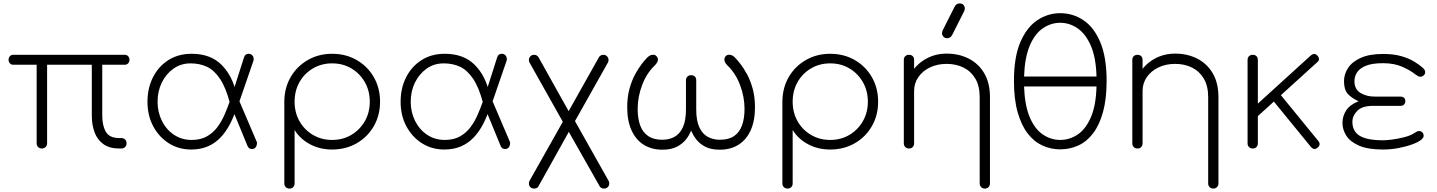

<svg xmlns="http://www.w3.org/2000/svg" viewBox="-20 -867 8391 1121"><path d="M224 0Q211 0 202.5 -8.5Q194 -17 194 -30V-489H57Q45 -489 37.5 -497.5Q30 -506 30 -518Q30 -530 37.5 -538.5Q45 -547 57 -547H709Q721 -547 728.5 -538.5Q736 -530 736 -518Q736 -506 728.5 -497.5Q721 -489 709 -489H577V-192Q577 -134 598 -97.5Q619 -61 676 -61H688Q702 -61 710.5 -52.5Q719 -44 719 -30Q719 -17 710.5 -8.5Q702 0 688 0H675Q620 0 584.5 -25Q549 -50 532.5 -93.5Q516 -137 516 -192V-489H255V-30Q255 -17 246 -8.5Q237 0 224 0Z M1096 6Q1024 6 966.5 -30Q909 -66 875 -129Q841 -192 841 -273Q841 -352 873 -415.5Q905 -479 963 -516Q1021 -553 1099 -553Q1209 -553 1273.5 -488.5Q1338 -424 1360 -319L1323 -263Q1299 -355 1265 -406Q1231 -457 1188.5 -477Q1146 -497 1093 -497Q1036 -497 992.5 -466Q949 -435 924.5 -384.5Q900 -334 900 -273Q900 -212 925.5 -161Q951 -110 996 -80Q1041 -50 1099 -50Q1151 -50 1187.5 -70.5Q1224 -91 1249 -124.5Q1274 -158 1291 -197.5Q1308 -237 1322 -276L1364 -246Q1347 -189 1323 -143Q1299 -97 1267 -63.5Q1235 -30 1192.5 -12Q1150 6 1096 6ZM1454 3Q1433 5 1425 -15L1321 -268L1368 -299L1479 -39Q1481 -36 1480.5 -34Q1480 -32 1480 -30Q1480 -17 1473 -7.5Q1466 2 1454 3ZM1368 -246 1322 -273 1405 -533Q1408 -543 1415 -548Q1422 -553 1432 -553Q1444 -553 1452.5 -544.5Q1461 -536 1461 -522Q1461 -521 1461 -518.5Q1461 -516 1460 -513Z M1670 234Q1657 234 1648.5 225.5Q1640 217 1640 204V-279Q1642 -358 1678.5 -419.5Q1715 -481 1778 -517Q1841 -553 1919 -553Q1999 -553 2062.5 -516.5Q2126 -480 2162.5 -416.5Q2199 -353 2199 -273Q2199 -194 2162.5 -130.5Q2126 -67 2062.5 -30.5Q1999 6 1919 6Q1847 6 1789.5 -25Q1732 -56 1700 -108V204Q1700 217 1692 225.5Q1684 234 1670 234ZM1919 -50Q1982 -50 2031.5 -79.5Q2081 -109 2110 -159.5Q2139 -210 2139 -273Q2139 -337 2110 -387.5Q2081 -438 2031.5 -467.5Q1982 -497 1919 -497Q1857 -497 1807 -467.5Q1757 -438 1728.5 -387.5Q1700 -337 1700 -273Q1700 -210 1728.5 -159.5Q1757 -109 1807 -79.5Q1857 -50 1919 -50Z M2574 6Q2502 6 2444.5 -30Q2387 -66 2353 -129Q2319 -192 2319 -273Q2319 -352 2351 -415.5Q2383 -479 2441 -516Q2499 -553 2577 -553Q2687 -553 2751.5 -488.5Q2816 -424 2838 -319L2801 -263Q2777 -355 2743 -406Q2709 -457 2666.5 -477Q2624 -497 2571 -497Q2514 -497 2470.5 -466Q2427 -435 2402.5 -384.5Q2378 -334 2378 -273Q2378 -212 2403.5 -161Q2429 -110 2474 -80Q2519 -50 2577 -50Q2629 -50 2665.5 -70.5Q2702 -91 2727 -124.5Q2752 -158 2769 -197.5Q2786 -237 2800 -276L2842 -246Q2825 -189 2801 -143Q2777 -97 2745 -63.5Q2713 -30 2670.5 -12Q2628 6 2574 6ZM2932 3Q2911 5 2903 -15L2799 -268L2846 -299L2957 -39Q2959 -36 2958.5 -34Q2958 -32 2958 -30Q2958 -17 2951 -7.5Q2944 2 2932 3ZM2846 -246 2800 -273 2883 -533Q2886 -543 2893 -548Q2900 -553 2910 -553Q2922 -553 2930.5 -544.5Q2939 -536 2939 -522Q2939 -521 2939 -518.5Q2939 -516 2938 -513Z M3098 234Q3085 234 3076.5 225.5Q3068 217 3068 205Q3068 196 3071 190L3266 -156L3071 -503Q3068 -509 3068 -517Q3068 -529 3076.5 -538Q3085 -547 3098 -547Q3115 -547 3124 -533L3300 -218L3477 -533Q3486 -547 3503 -547Q3516 -547 3524.5 -538Q3533 -529 3533 -517Q3533 -509 3530 -503L3337 -160L3534 190Q3536 194 3536.5 197Q3537 200 3537 205Q3537 217 3528.5 225.5Q3520 234 3507 234Q3490 234 3482 222L3301 -97L3123 222Q3116 234 3098 234Z M3847 7Q3785 7 3739 -21.5Q3693 -50 3667.5 -105.5Q3642 -161 3642 -241Q3642 -301 3655.5 -349.5Q3669 -398 3689 -434.5Q3709 -471 3728 -495Q3747 -519 3759 -531Q3773 -545 3788.5 -547Q3804 -549 3813 -539Q3819 -533 3821 -524.5Q3823 -516 3818.5 -506Q3814 -496 3802 -484Q3755 -439 3729 -370Q3703 -301 3703 -231Q3703 -176 3717.5 -135.5Q3732 -95 3764 -73Q3796 -51 3847 -51Q3887 -51 3918 -68Q3949 -85 3967 -124Q3985 -163 3985 -228V-398Q3985 -412 3993.5 -420Q4002 -428 4015 -428Q4029 -428 4037 -420Q4045 -412 4045 -398V-228Q4045 -163 4063 -124Q4081 -85 4112.5 -68Q4144 -51 4183 -51Q4235 -51 4266.5 -73Q4298 -95 4312.5 -135.5Q4327 -176 4327 -231Q4327 -301 4301 -370Q4275 -439 4228 -484Q4216 -496 4212 -506Q4208 -516 4209.5 -524.5Q4211 -533 4217 -539Q4226 -549 4242 -547Q4258 -545 4271 -531Q4283 -519 4302 -495Q4321 -471 4341 -434.5Q4361 -398 4374.5 -349.5Q4388 -301 4388 -241Q4388 -161 4362.5 -105.5Q4337 -50 4291 -21.5Q4245 7 4183 7Q4131 7 4097.5 -10.5Q4064 -28 4044.5 -54Q4025 -80 4015 -105Q4006 -80 3986 -54Q3966 -28 3932.5 -10.5Q3899 7 3847 7Z M4578 234Q4565 234 4556.5 225.5Q4548 217 4548 204V-279Q4550 -358 4586.5 -419.5Q4623 -481 4686 -517Q4749 -553 4827 -553Q4907 -553 4970.5 -516.5Q5034 -480 5070.5 -416.5Q5107 -353 5107 -273Q5107 -194 5070.5 -130.5Q5034 -67 4970.5 -30.5Q4907 6 4827 6Q4755 6 4697.5 -25Q4640 -56 4608 -108V204Q4608 217 4600 225.5Q4592 234 4578 234ZM4827 -50Q4890 -50 4939.5 -79.5Q4989 -109 5018 -159.5Q5047 -210 5047 -273Q5047 -337 5018 -387.5Q4989 -438 4939.5 -467.5Q4890 -497 4827 -497Q4765 -497 4715 -467.5Q4665 -438 4636.5 -387.5Q4608 -337 4608 -273Q4608 -210 4636.5 -159.5Q4665 -109 4715 -79.5Q4765 -50 4827 -50Z M5730 234Q5717 234 5708.5 225.5Q5700 217 5700 204V-299Q5700 -365 5674.5 -408Q5649 -451 5605.5 -472.5Q5562 -494 5507 -494Q5453 -494 5410 -473.5Q5367 -453 5342 -417Q5317 -381 5317 -336H5267Q5271 -398 5304 -447.5Q5337 -497 5390 -525.5Q5443 -554 5507 -554Q5579 -554 5636.5 -524.5Q5694 -495 5727 -438.5Q5760 -382 5760 -299V204Q5760 217 5751.5 225.5Q5743 234 5730 234ZM5287 0Q5274 0 5265.5 -8.5Q5257 -17 5257 -30V-517Q5257 -531 5265.5 -539Q5274 -547 5287 -547Q5301 -547 5309 -539Q5317 -531 5317 -517V-30Q5317 -17 5309 -8.5Q5301 0 5287 0ZM5511 -644Q5495 -644 5487.5 -653.5Q5480 -663 5480 -671Q5480 -676 5481 -680Q5482 -684 5483 -688L5552 -825Q5558 -837 5565.5 -842Q5573 -847 5582 -847Q5599 -847 5606 -837.5Q5613 -828 5613 -820Q5613 -816 5612.5 -811.5Q5612 -807 5610 -803L5541 -666Q5535 -654 5527.5 -649Q5520 -644 5511 -644Z M6170 5Q6115 5 6066 -17.5Q6017 -40 5980 -88Q5943 -136 5921.5 -212Q5900 -288 5900 -395Q5900 -533 5937 -620Q5974 -707 6035.5 -748.5Q6097 -790 6170 -790Q6245 -790 6306.5 -748.5Q6368 -707 6404.5 -619.5Q6441 -532 6441 -395Q6441 -289 6420 -213Q6399 -137 6362 -88.5Q6325 -40 6275.5 -17.5Q6226 5 6170 5ZM6170 -50Q6225 -50 6272 -81.5Q6319 -113 6349 -182Q6379 -251 6382 -362H5959Q5963 -251 5992.5 -182Q6022 -113 6069 -81.5Q6116 -50 6170 -50ZM5959 -420H6382Q6379 -532 6348.5 -601Q6318 -670 6271 -702Q6224 -734 6170 -734Q6116 -734 6069 -702Q6022 -670 5992.5 -601Q5963 -532 5959 -420Z M7064 234Q7051 234 7042.5 225.5Q7034 217 7034 204V-299Q7034 -365 7008.5 -408Q6983 -451 6939.5 -472.5Q6896 -494 6841 -494Q6787 -494 6744 -473.5Q6701 -453 6676 -417Q6651 -381 6651 -336H6601Q6605 -398 6638 -447.5Q6671 -497 6724 -525.5Q6777 -554 6841 -554Q6913 -554 6970.5 -524.5Q7028 -495 7061 -438.5Q7094 -382 7094 -299V204Q7094 217 7085.5 225.5Q7077 234 7064 234ZM6621 0Q6608 0 6599.5 -8.5Q6591 -17 6591 -30V-517Q6591 -531 6599.5 -539Q6608 -547 6621 -547Q6635 -547 6643 -539Q6651 -531 6651 -517V-30Q6651 -17 6643 -8.5Q6635 0 6621 0Z M7304 -171 7268 -211 7634 -544Q7644 -552 7653.5 -552Q7663 -552 7672 -542Q7681 -532 7681 -522Q7681 -512 7671 -504ZM7294 0Q7281 0 7272.5 -8.5Q7264 -17 7264 -30V-517Q7264 -531 7272.5 -539Q7281 -547 7294 -547Q7308 -547 7316 -539Q7324 -531 7324 -517V-30Q7324 -17 7316 -8.5Q7308 0 7294 0ZM7673 -5Q7663 4 7652.5 2.5Q7642 1 7634 -9L7397 -299L7440 -334L7677 -44Q7685 -34 7684.5 -24Q7684 -14 7673 -5Z M8055 6Q7966 6 7914 -17Q7862 -40 7840 -75.5Q7818 -111 7818 -149Q7818 -188 7839 -221.5Q7860 -255 7912 -276Q7872 -294 7849.5 -318.5Q7827 -343 7827 -393Q7827 -434 7851 -470.5Q7875 -507 7925.5 -529.5Q7976 -552 8055 -552Q8116 -552 8160 -539.5Q8204 -527 8235 -508.5Q8266 -490 8287 -471Q8293 -466 8297 -459.5Q8301 -453 8301 -446Q8301 -434 8292 -426.5Q8283 -419 8273 -419Q8266 -419 8260 -422Q8254 -425 8246 -431Q8215 -456 8167.5 -477Q8120 -498 8055 -498Q7991 -498 7954.5 -483Q7918 -468 7903 -444Q7888 -420 7888 -393Q7888 -346 7923 -324.5Q7958 -303 8007 -303H8156Q8169 -303 8177 -296.5Q8185 -290 8185 -276Q8185 -264 8177.5 -256.5Q8170 -249 8157 -249H7997Q7933 -249 7904.5 -220Q7876 -191 7876 -156Q7876 -100 7919 -74Q7962 -48 8055 -48Q8076 -48 8110 -52.5Q8144 -57 8179 -66Q8214 -75 8236 -89Q8246 -95 8252 -98.5Q8258 -102 8265 -102Q8276 -102 8284 -94.5Q8292 -87 8292 -74Q8292 -67 8288.5 -62.5Q8285 -58 8280 -53Q8263 -38 8226.5 -24.5Q8190 -11 8145 -2.5Q8100 6 8055 6Z"/></svg>

Font: ComfortaaLight
Style: Regular
Weight: 300
Designer: Johan Aakerlund
Foundry: Johan Aakerlund
Version: Version 3.104; ttfautohint (v1.8.1.43-b0c9)